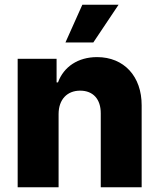

<svg xmlns="http://www.w3.org/2000/svg" viewBox="-20 -795 674 815"><path d="M257.8 -614.7H376.1L483.3 -774.9H329.5ZM55 0H228.7V-311.1C229 -373.2 265.3 -410.2 320.3 -410.2C375.4 -410.2 408 -373.9 407.7 -313.6V0H581.3V-347.7C581.7 -470.5 506.7 -552.6 392 -552.6C311.4 -552.6 250.4 -511.7 226.2 -445.3H220.2V-545.5H55Z"/></svg>

Font: TID UI Extra Bold
Style: Regular
Weight: 800
Designer: The TID Project Authors
Foundry: Bakken & Bæck
Version: Version 1.001;hotconv 1.0.109;makeotfexe 2.5.65596